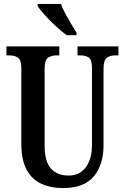

<svg xmlns="http://www.w3.org/2000/svg" viewBox="-20 -951 638 981"><path d="M303 10Q239 10 190.5 -12.5Q142 -35 115.5 -85Q89 -135 89 -217V-603Q89 -645 71.5 -656.5Q54 -668 29 -668H13V-714H283V-668H268Q242 -668 225 -656Q208 -644 208 -599V-210Q208 -124 241 -89Q274 -54 330 -54Q387 -54 418.5 -96.5Q450 -139 450 -211V-603Q450 -645 434 -656.5Q418 -668 391 -668H376V-714H585V-668H569Q543 -668 526 -656Q509 -644 509 -599V-209Q509 -109 459 -49.5Q409 10 303 10ZM321 -771Q296 -789 265 -817.5Q234 -846 208 -875Q182 -904 172 -921V-931H291Q299 -909 313.5 -882Q328 -855 343.5 -829Q359 -803 371 -784V-771Z"/></svg>

Font: Noto Serif Myanmar ExtraCondensed SemiBold
Style: Regular
Weight: 600
Width: 2
Designer: Ben Mitchell and the Monotype Design Team
Foundry: Monotype Imaging Inc.
Version: Version 2.106; ttfautohint (v1.8.4.7-5d5b)